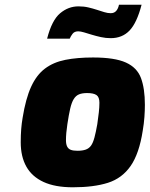

<svg xmlns="http://www.w3.org/2000/svg" viewBox="-20 -789 635 815"><path d="M289 6Q214 6 165 -16.5Q116 -39 92 -81.5Q68 -124 68 -185Q68 -216 70 -241Q72 -266 76 -289Q89 -370 112 -420.5Q135 -471 171 -498Q207 -525 257.5 -535Q308 -545 375 -545Q467 -545 514.5 -523.5Q562 -502 578.5 -457.5Q595 -413 595 -344Q595 -320 593 -292Q591 -264 586 -235Q571 -137 534.5 -84.5Q498 -32 438 -13Q378 6 289 6ZM309 -149Q330 -149 344 -154Q358 -159 366.5 -171Q375 -183 381 -205.5Q387 -228 393 -262Q397 -290 399.5 -312Q402 -334 402 -353Q402 -377 389.5 -385.5Q377 -394 350 -394Q329 -394 315.5 -388.5Q302 -383 293 -368.5Q284 -354 278 -328Q272 -302 266 -262Q263 -242 261.5 -225.5Q260 -209 260 -194Q260 -177 265 -167Q270 -157 280.5 -153Q291 -149 309 -149ZM180 -625Q200 -703 235 -732.5Q270 -762 313 -762Q336 -762 355 -757.5Q374 -753 391 -747.5Q408 -742 422.5 -737.5Q437 -733 450 -733Q465 -733 473.5 -743Q482 -753 485 -769H581Q561 -692 530 -659.5Q499 -627 450 -627Q429 -627 408.5 -631.5Q388 -636 370 -641.5Q352 -647 337 -651.5Q322 -656 312 -656Q296 -656 288 -645.5Q280 -635 276 -625Z"/></svg>

Font: Exo Thin Black
Style: Italic
Weight: 900
Italic angle: -9°
Version: Version 2.000